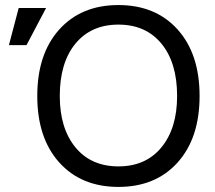

<svg xmlns="http://www.w3.org/2000/svg" viewBox="-20 -735 860 767"><path d="M453.1 -714.8Q601.6 -714.8 689.5 -617.2Q777.3 -519.5 777.3 -351.6Q777.3 -183.6 689.5 -85.9Q601.6 11.7 453.1 11.7Q304.7 11.7 216.8 -85.9Q128.9 -183.6 128.9 -351.6Q128.9 -519.5 216.8 -617.2Q304.7 -714.8 453.1 -714.8ZM453.1 -636.7Q343.8 -636.7 281.2 -560.5Q218.8 -484.4 218.8 -351.6Q218.8 -222.7 281.2 -146.5Q343.8 -70.3 453.1 -70.3Q562.5 -70.3 625 -146.5Q687.5 -222.7 687.5 -351.6Q687.5 -484.4 625 -560.5Q562.5 -636.7 453.1 -636.7ZM15.6 -554.7 54.7 -703.1H164.1L85.9 -554.7Z"/></svg>

Font: 和音 by 宁静之雨，公众号njzyshare
Style: Regular
Weight: 400
Designer: Steve Matteson
Foundry: Ascender Corporation
Version: Version 6.00;June 8, 2018;FontCreator 11.0.0.2388 32-bit